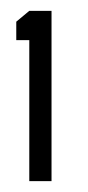

<svg xmlns="http://www.w3.org/2000/svg" viewBox="-20 -719 162 354"><path d="M34 -385V-645H10V-679L34 -699H75V-385Z"/></svg>

Font: Stick No Bills
Style: Regular
Weight: 400
Version: Version 2.000